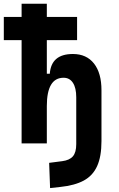

<svg xmlns="http://www.w3.org/2000/svg" viewBox="-20 -752 626 1007"><path d="M93.3 0V-541.5H0V-663.1H93.3V-732.4H225.6V-663.1H384.3V-541.5H225.6V-365.2H241.2Q248.5 -468.8 362.3 -468.8Q433.6 -468.8 472.9 -418.9Q512.2 -369.1 512.2 -278.3V-11.7Q512.2 68.8 489.5 119.1Q466.8 169.4 419.2 195.1Q371.6 220.7 296.4 228.5L242.7 234.4L237.8 102.1L306.2 93.3Q344.7 88.4 362.3 67.9Q379.9 47.4 379.9 3.9V-241.7Q379.9 -291 362.5 -317.6Q345.2 -344.2 313.5 -344.2Q225.6 -344.2 225.6 -195.8V0Z"/></svg>

Font: Cascadia Code PL
Style: Bold
Weight: 700
Monospace: yes
Designer: Aaron Bell
Foundry: Saja Typeworks
Version: Version 2404.023; ttfautohint (v1.8.4)